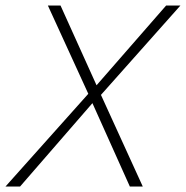

<svg xmlns="http://www.w3.org/2000/svg" viewBox="-24 -678 676 698"><path d="M343 -333 495 0H448L312 -303L49 0H-4L297 -337L150 -658H196L327 -368L580 -658H632Z"/></svg>

Font: Ysabeau Light
Style: Italic
Weight: 300
Italic angle: -12°
Designer: Christian Thalmann (Catharsis Fonts)
Version: Version 0.003